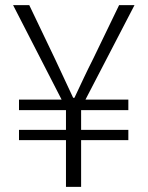

<svg xmlns="http://www.w3.org/2000/svg" viewBox="-20 -728 575 748"><path d="M237 0H296V-182H480V-222H296V-299H480V-340H313L504 -708H444L343 -499C318 -450 296 -402 270 -347H265C240 -401 217 -450 194 -499L94 -708H31L220 -340H54V-299H237V-222H54V-182H237Z"/></svg>

Font: Noto Sans T Chinese Light
Style: Regular
Weight: 300
Designer: Ryoko NISHIZUKA (kana & ideographs); Paul D. Hunt (Latin, Greek & Cyrillic); Wenlong ZHANG (bopomofo); Sandoll Communica
Foundry: Adobe Systems Incorporated
Version: Version 1.000;PS 1;hotconv 1.0.78;makeotf.lib2.5.61930